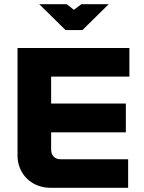

<svg xmlns="http://www.w3.org/2000/svg" viewBox="-20 -900 689 920"><path d="M64 -670V-153C64 -75 123 0 223 0H594V-137H269C242 -137 225 -155 225 -184V-266H583V-404H225V-533H600V-670ZM168 -880 294 -756H375L501 -880H370L334 -853L300 -880Z"/></svg>

Font: LT Wave Text Black
Style: Regular
Weight: 900
Designer: Daniel Lyons
Version: Version 2.5 (Glyphs App)